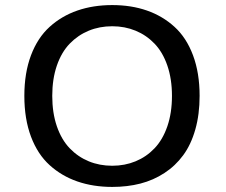

<svg xmlns="http://www.w3.org/2000/svg" viewBox="-20 -726 890 757"><path d="M422.5 11Q347.5 11 285.2 -10.5Q223 -32 175.8 -74.8Q128.5 -117.5 102.2 -187.2Q76 -257 76 -348Q76 -438.5 102.2 -508Q128.5 -577.5 175.8 -620.2Q223 -663 285.2 -684.5Q347.5 -706 422.5 -706Q497.5 -706 559.2 -684.5Q621 -663 668 -620.2Q715 -577.5 741 -508Q767 -438.5 767 -348Q767 -275 750 -215.2Q733 -155.5 702.2 -113.8Q671.5 -72 628.2 -43.8Q585 -15.5 533.5 -2.2Q482 11 422.5 11ZM422.5 -72.5Q472 -72.5 514.5 -90Q557 -107.5 589.2 -141.2Q621.5 -175 639.8 -228Q658 -281 658 -348Q658 -414.5 639.8 -467.5Q621.5 -520.5 589.2 -554Q557 -587.5 514.5 -605Q472 -622.5 422.5 -622.5Q372.5 -622.5 330 -605Q287.5 -587.5 255 -554Q222.5 -520.5 204.2 -467.5Q186 -414.5 186 -348Q186 -281 204.2 -228Q222.5 -175 255 -141.2Q287.5 -107.5 330 -90Q372.5 -72.5 422.5 -72.5Z"/></svg>

Font: League Mono Wide
Style: Regular
Weight: 400
Width: 8
Designer: Tyler Finck
Foundry: The League of Moveable Type / Tyler Finck
Version: Version 2.210